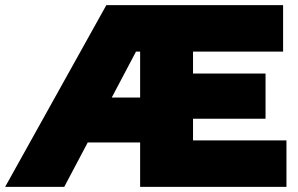

<svg xmlns="http://www.w3.org/2000/svg" viewBox="-20 -724 1154 744"><path d="M0 0 392 -704H1077V-524H728V-439H1009V-264H728V-180H1090V0H523V-172H320L229 0ZM523 -524H507L413 -346H523Z"/></svg>

Font: Prodigy Sans Black
Style: Regular
Weight: 900
Designer: Wei Huang
Foundry: Wei Huang
Version: Version 1.003; ttfautohint (v1.8.3)